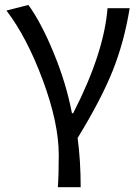

<svg xmlns="http://www.w3.org/2000/svg" viewBox="-20 -577 579 796"><path d="M219.7 199.2Q223.6 150.4 223.6 65.4Q223.6 -66.4 157.7 -244.1Q91.8 -421.9 6.8 -533.2L97.7 -556.6Q151.4 -482.4 203.1 -356.4Q254.9 -230.5 278.3 -107.4H283.2Q411.1 -356.4 425.8 -543H517.6Q495.1 -404.3 447.8 -285.2Q400.4 -166 301.8 -4.9Q314.5 89.8 314.5 199.2Z"/></svg>

Font: Bpmf Zihi Sans Regular
Style: Regular
Weight: 400
Foundry: But Ko
Version: Version 1.320